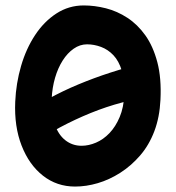

<svg xmlns="http://www.w3.org/2000/svg" viewBox="-20 -680 646 706"><path d="M256 6Q189 6 138 -34Q87 -74 59.5 -144.5Q32 -215 36 -306Q39 -374 57.5 -437.5Q76 -501 109 -551Q142 -601 187.5 -630.5Q233 -660 288 -660Q328 -660 369.5 -649.5Q411 -639 448.5 -614.5Q486 -590 514.5 -550Q543 -510 558.5 -451.5Q574 -393 570 -313Q567 -249 547.5 -197.5Q528 -146 495 -108Q462 -70 422 -44.5Q382 -19 339.5 -6.5Q297 6 256 6ZM91 -146 58 -254Q154 -322 268 -369.5Q382 -417 510 -448L550 -327Q428 -311 313.5 -264.5Q199 -218 91 -146ZM280 -144Q306 -144 333 -155.5Q360 -167 382.5 -190.5Q405 -214 420 -249.5Q435 -285 437 -332Q439 -384 428 -420Q417 -456 397 -477Q377 -498 351.5 -507.5Q326 -517 300 -517Q274 -517 251 -501Q228 -485 210.5 -457.5Q193 -430 182.5 -394Q172 -358 170 -317Q168 -263 181 -224Q194 -185 220 -164.5Q246 -144 280 -144Z"/></svg>

Font: Sour Gummy Black
Style: Bold
Weight: 700
Version: Version 1.000